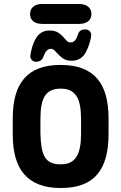

<svg xmlns="http://www.w3.org/2000/svg" viewBox="-20 -933 610 964"><path d="M525 -339Q525 -405 511 -455Q497 -505 468 -538.5Q439 -572 393.5 -589.5Q348 -607 284 -607Q222 -607 176.5 -590Q131 -573 101.5 -539Q72 -505 58 -455Q44 -405 44 -339V-258Q44 -192 58 -142Q72 -92 101.5 -58Q131 -24 176.5 -6.5Q222 11 284 11Q348 11 393.5 -6Q439 -23 468 -57Q497 -91 511 -141.5Q525 -192 525 -258ZM183 -262V-335Q183 -374 188 -402.5Q193 -431 204.5 -450Q216 -469 236 -478.5Q256 -488 284 -488Q314 -488 333 -478.5Q352 -469 364 -450.5Q376 -432 381.5 -403Q387 -374 387 -335V-262Q387 -223 381.5 -194Q376 -165 364 -146Q352 -127 333 -117.5Q314 -108 284 -108Q255 -108 235.5 -117Q216 -126 205 -144.5Q194 -163 189 -192Q184 -221 183 -262ZM438 -757Q438 -769 430 -777Q422 -785 410 -785H406Q378 -785 371 -759Q359 -720 335 -720Q327 -720 321 -723.5Q315 -727 306 -738Q287 -761 270 -770.5Q253 -780 229 -780Q196 -780 175 -759.5Q154 -739 141 -695Q137 -680 134.5 -668Q132 -656 132 -651Q132 -640 140 -631.5Q148 -623 160 -623Q190 -623 198 -649Q212 -688 235 -688Q242 -688 248 -684.5Q254 -681 262 -671Q285 -646 300.5 -637Q316 -628 340 -628Q392 -628 415 -679Q424 -697 431 -721Q438 -745 438 -757ZM192 -913Q163 -913 147 -899.5Q131 -886 131 -863Q131 -839 147 -826Q163 -813 192 -813H377Q406 -813 422.5 -826Q439 -839 439 -863Q439 -886 422.5 -899.5Q406 -913 377 -913Z"/></svg>

Font: Beiruti ExtraBold
Style: Regular
Weight: 800
Designer: Arlette Boutros
Foundry: Boutros
Version: Version 1.41